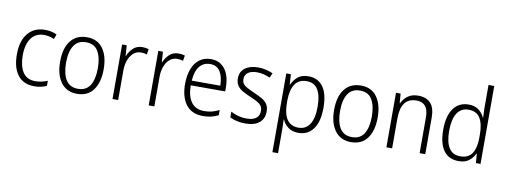

<svg xmlns="http://www.w3.org/2000/svg" viewBox="-74 -1184 4849 1844"><g transform="rotate(10 2350.5 -262.0)"><path d="M270 10Q164 10 108.5 -61.5Q53 -133 53 -262Q53 -397 114 -469.5Q175 -542 279 -542Q313 -542 342.5 -535.5Q372 -529 395 -517L378 -470Q330 -492 280 -492Q198 -492 154 -432Q110 -372 110 -263Q110 -161 149 -100.5Q188 -40 272 -40Q305 -40 334.5 -47Q364 -54 390 -65V-15Q366 -4 335.5 3Q305 10 270 10Z M899 -267Q899 -139 845 -64.5Q791 10 686 10Q585 10 529.5 -64.5Q474 -139 474 -267Q474 -398 530 -470Q586 -542 689 -542Q792 -542 845.5 -467.5Q899 -393 899 -267ZM532 -267Q532 -160 569.5 -99.5Q607 -39 687 -39Q767 -39 804.5 -99Q842 -159 842 -267Q842 -370 806 -431.5Q770 -493 688 -493Q609 -493 570.5 -434Q532 -375 532 -267Z M1229 -541Q1263 -541 1291 -532L1282 -479Q1269 -483 1255 -485.5Q1241 -488 1226 -488Q1183 -488 1152 -461.5Q1121 -435 1104 -389.5Q1087 -344 1087 -287V0H1032V-532H1077L1084 -430H1087Q1105 -475 1140 -508Q1175 -541 1229 -541Z M1582 -541Q1616 -541 1644 -532L1635 -479Q1622 -483 1608 -485.5Q1594 -488 1579 -488Q1536 -488 1505 -461.5Q1474 -435 1457 -389.5Q1440 -344 1440 -287V0H1385V-532H1430L1437 -430H1440Q1458 -475 1493 -508Q1528 -541 1582 -541Z M1899 -542Q1961 -542 2002.5 -510Q2044 -478 2064.5 -423.5Q2085 -369 2085 -300V-260H1749Q1750 -152 1793 -95.5Q1836 -39 1918 -39Q1959 -39 1992.5 -47.5Q2026 -56 2064 -75V-24Q2030 -7 1994.5 1.5Q1959 10 1915 10Q1804 10 1748.5 -64Q1693 -138 1693 -263Q1693 -346 1716.5 -409Q1740 -472 1786 -507Q1832 -542 1899 -542ZM1898 -494Q1834 -494 1795.5 -446.5Q1757 -399 1751 -306H2029Q2029 -388 1997.5 -441Q1966 -494 1898 -494Z M2511 -138Q2511 -68 2463.5 -29Q2416 10 2328 10Q2280 10 2242 0.5Q2204 -9 2177 -23V-79Q2208 -61 2247.5 -50Q2287 -39 2329 -39Q2395 -39 2425.5 -64.5Q2456 -90 2456 -136Q2456 -179 2424.5 -202.5Q2393 -226 2331 -251Q2288 -270 2254.5 -288.5Q2221 -307 2202 -334.5Q2183 -362 2183 -406Q2183 -469 2230 -505.5Q2277 -542 2357 -542Q2399 -542 2435.5 -533Q2472 -524 2503 -510L2482 -464Q2455 -477 2422 -485.5Q2389 -494 2355 -494Q2300 -494 2268.5 -471.5Q2237 -449 2237 -408Q2237 -378 2251.5 -360Q2266 -342 2293.5 -327.5Q2321 -313 2362 -295Q2404 -277 2438 -258Q2472 -239 2491.5 -211Q2511 -183 2511 -138Z M2849 -542Q2941 -542 2991.5 -473.5Q3042 -405 3042 -269Q3042 -132 2989.5 -61Q2937 10 2846 10Q2783 10 2744.5 -20Q2706 -50 2689 -91H2685Q2686 -69 2687 -44Q2688 -19 2688 4V236H2633V-532H2678L2684 -433H2688Q2707 -478 2745.5 -510Q2784 -542 2849 -542ZM2840 -493Q2763 -493 2726 -437.5Q2689 -382 2688 -280V-257Q2688 -39 2838 -39Q2908 -39 2946.5 -97Q2985 -155 2985 -269Q2985 -378 2949.5 -435.5Q2914 -493 2840 -493Z M3571 -267Q3571 -139 3517 -64.5Q3463 10 3358 10Q3257 10 3201.5 -64.5Q3146 -139 3146 -267Q3146 -398 3202 -470Q3258 -542 3361 -542Q3464 -542 3517.5 -467.5Q3571 -393 3571 -267ZM3204 -267Q3204 -160 3241.5 -99.5Q3279 -39 3359 -39Q3439 -39 3476.5 -99Q3514 -159 3514 -267Q3514 -370 3478 -431.5Q3442 -493 3360 -493Q3281 -493 3242.5 -434Q3204 -375 3204 -267Z M3919 -542Q3998 -542 4040 -497Q4082 -452 4082 -356V0H4027V-349Q4027 -423 3997.5 -458Q3968 -493 3911 -493Q3759 -493 3759 -292V0H3703V-532H3748L3755 -440H3759Q3778 -483 3818 -512.5Q3858 -542 3919 -542Z M4408 10Q4312 10 4261.5 -59Q4211 -128 4211 -261Q4211 -398 4264 -470Q4317 -542 4411 -542Q4471 -542 4509 -513Q4547 -484 4565 -443H4569Q4568 -466 4566.5 -490.5Q4565 -515 4565 -535V-760H4621V0H4576L4569 -90H4565Q4546 -49 4508.5 -19.5Q4471 10 4408 10ZM4416 -38Q4495 -38 4530.5 -92.5Q4566 -147 4566 -248V-276Q4566 -381 4531 -437Q4496 -493 4419 -493Q4345 -493 4307 -433Q4269 -373 4269 -260Q4269 -152 4305 -95Q4341 -38 4416 -38Z"/></g></svg>

Font: Noto Sans Lao Looped SemiCondensed Light
Style: Regular
Weight: 300
Width: 4
Designer: Mark Frömberg, Ben Mitchell
Foundry: The Fontpad Ltd
Version: Version 1.002; ttfautohint (v1.8.4.7-5d5b)